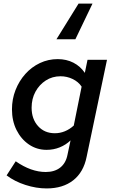

<svg xmlns="http://www.w3.org/2000/svg" viewBox="-20 -836 634 1075"><path d="M241 219Q183 219 122.5 199.5Q62 180 17 146L68 67Q154 127 236 127Q286 127 317.5 102Q349 77 358 30L375 -50Q349 -25 314.5 -11Q280 3 241 3Q186 3 142 -27Q98 -57 72.5 -108Q47 -159 47 -224Q47 -281 67 -332Q87 -383 122 -422Q157 -461 203.5 -483Q250 -505 303 -505Q352 -505 391 -485Q430 -465 455 -428L470 -501H579L465 42Q448 128 390 173.5Q332 219 241 219ZM287 -90Q316 -90 343 -101Q370 -112 393 -133L437 -351Q419 -378 387 -393.5Q355 -409 319 -409Q273 -409 236.5 -385.5Q200 -362 178.5 -322.5Q157 -283 157 -233Q157 -170 193 -130Q229 -90 287 -90ZM498 -816 402 -616H296L420 -816Z"/></svg>

Font: Red Hat Text SemiBold
Style: Italic
Weight: 600
Italic angle: -12°
Designer: Pentagram, MCKL
Foundry: Pentagram, MCKL
Version: Version 1.023